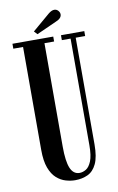

<svg xmlns="http://www.w3.org/2000/svg" viewBox="-93 -879 576 941"><g transform="rotate(-10 195.0 -408.0)"><path d="M203 12Q181 12 156.8 5Q132.5 -2 111.5 -20.5Q90.5 -39 77.5 -73.5Q64.5 -108 64.5 -163.5V-675.5H16V-700H219V-675.5H171V-160.5Q171 -88 185.2 -53.8Q199.5 -19.5 230.5 -19.5Q246.5 -19.5 262.8 -29.2Q279 -39 290 -66Q301 -93 301 -144V-675.5H257.5V-700H373.5V-675.5H326.5V-145Q326.5 -82 310.2 -48Q294 -14 266 -1Q238 12 203 12ZM145 -725 130 -741 218 -816Q233.5 -828.5 246.5 -828.5Q261.5 -828.5 270 -814Q273.5 -808 273.5 -801.5Q273.5 -781.5 245 -770Z"/></g></svg>

Font: Imbue 50pt SemiBold
Style: Regular
Weight: 600
Designer: Tyler Finck
Foundry: Etcetera Type Company
Version: Version 1.102; ttfautohint (v1.8.3)